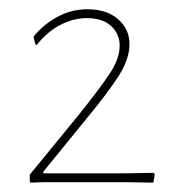

<svg xmlns="http://www.w3.org/2000/svg" viewBox="-20 -722 376 412"><path d="M168 -702.1Q208.5 -702.1 232.9 -681.2Q257.8 -660.2 257.8 -627Q257.8 -595.2 234.4 -558.6Q211.9 -523.4 166 -467.8L71.8 -352.1L74.2 -350.1H249L310.1 -351.1L312 -347.2L309.1 -330.1L244.1 -331.1H75.2L45.9 -330.1L43.9 -332V-347.2L150.9 -478Q192.4 -529.8 214.4 -562.5Q236.8 -595.7 236.8 -624Q236.8 -648.4 219.2 -665.5Q201.2 -683.1 166 -683.1Q137.2 -683.1 108.4 -668Q81.5 -653.8 59.1 -626H56.2L51.8 -643.1Q72.8 -669.4 103.5 -686Q132.8 -702.1 168 -702.1Z"/></svg>

Font: Datalegreya
Style: Gradient
Weight: 400
Designer: Figs Lab
Foundry: Figs Lab
Version: Version 1.002;PS 001.002;hotconv 1.0.70;makeotf.lib2.5.58329